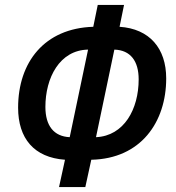

<svg xmlns="http://www.w3.org/2000/svg" viewBox="-20 -744 709 774"><path d="M218 10H324L348 -100C548 -104 650 -252 650 -428C650 -549 583 -628 462 -636L480 -724H374L356 -636C159 -630 53 -493 53 -310C53 -186 117 -109 242 -100ZM367 -191 441 -544C506 -542 539 -498 539 -424C539 -304 480 -196 367 -191ZM261 -191C197 -194 163 -237 163 -313C163 -430 220 -542 335 -544Z"/></svg>

Font: Noto Sans Display SemiCondensed Medium
Style: Italic
Weight: 500
Width: 4
Italic angle: -12°
Designer: Monotype Design Team
Foundry: Monotype Imaging Inc.
Version: Version 1.900